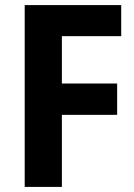

<svg xmlns="http://www.w3.org/2000/svg" viewBox="-20 -734 528 754"><path d="M223 0H77V-714H456V-592H223V-406H440V-283H223Z"/></svg>

Font: Noto Sans Khmer UI SemiCondensed
Style: Bold
Weight: 700
Width: 4
Designer: Danh Hong and the Monotype Design Team
Foundry: Monotype Imaging Inc.
Version: Version 2.002; ttfautohint (v1.8.4.7-5d5b)